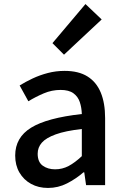

<svg xmlns="http://www.w3.org/2000/svg" viewBox="-20 -914 615 948"><path d="M217 14Q170 14 133.5 -6Q97 -26 76 -62Q55 -98 55 -146Q55 -235 133.5 -283.5Q212 -332 384 -351Q383 -383 374 -410Q365 -437 342.5 -453.5Q320 -470 279 -470Q236 -470 196 -453Q156 -436 120 -414L77 -492Q106 -510 141 -526.5Q176 -543 216 -553.5Q256 -564 299 -564Q368 -564 412 -536.5Q456 -509 477.5 -457Q499 -405 499 -331V0H405L396 -63H392Q355 -31 311 -8.5Q267 14 217 14ZM252 -78Q288 -78 319 -94.5Q350 -111 384 -143V-277Q303 -268 255 -250.5Q207 -233 186.5 -209.5Q166 -186 166 -155Q166 -114 191 -96Q216 -78 252 -78ZM296 -644 239 -701 402 -894 482 -818Z"/></svg>

Font: Noto Sans KR Medium
Style: Regular
Weight: 500
Designer: Ryoko NISHIZUKA  (kana, bopomofo & ideographs); Paul D. Hunt (Latin, Greek & Cyrillic); Sandoll Communications , Soo-you
Foundry: Adobe
Version: Version 2.004-H2;hotconv 1.0.118;makeotfexe 2.5.65603